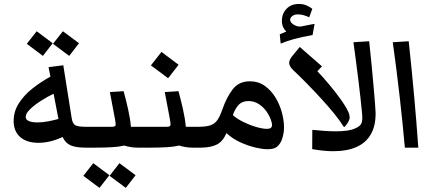

<svg xmlns="http://www.w3.org/2000/svg" viewBox="-20 -729 2147 948"><path d="M321.8 -453.1 241.7 -512.7 290.5 -574.7 370.1 -515.6ZM191.9 -453.1 112.3 -512.7 161.1 -574.7 240.2 -515.6ZM106.9 -151.9Q106.9 -137.2 123.3 -130.9Q139.6 -124.5 164.1 -124.5Q189.9 -124.5 217.8 -129.9Q245.6 -135.3 268.6 -141.6L244.6 -266.1Q214.8 -252 182.9 -231.7Q150.9 -211.4 128.9 -190.2Q106.9 -168.9 106.9 -151.9ZM169.4 -23.9Q112.3 -23.9 79.8 -52.2Q47.4 -80.6 47.4 -131.8Q47.4 -179.2 73.5 -219.7Q99.6 -260.3 141.4 -293Q183.1 -325.7 229 -350.6L219.7 -397.5L292.5 -406.7L333.5 -148.4Q337.4 -119.6 350.8 -111.3Q364.3 -103 401.9 -103Q419.4 -103 426.8 -91.3Q434.1 -79.6 434.1 -50.3Q434.1 0 401.9 0Q355.5 0 329.1 -11.2Q302.7 -22.5 289.1 -52.7Q261.7 -39.6 231 -31.7Q200.2 -23.9 169.4 -23.9Z M601.1 198.7 521 139.2 569.8 76.7 649.4 136.2ZM471.2 198.7 391.6 139.2 440.4 76.7 520 136.2ZM401.9 0Q369.6 0 369.6 -50.3Q369.6 -79.6 377 -91.3Q384.3 -103 401.9 -103H531.7Q547.4 -103 550 -109.1Q552.7 -115.2 548.3 -138.2L522.5 -274.4L590.3 -278.8Q602.1 -235.8 612.3 -190.4Q622.6 -145 626.5 -103H672.9Q690.4 -103 697.5 -91.3Q704.6 -79.6 704.6 -50.3Q704.6 0 672.9 0H660.6Q642.1 0 624.8 -2.9Q607.4 -5.9 593.3 -10.3Q568.8 -4.4 533.7 -2.2Q498.5 0 450.2 0Z M672.9 0Q640.6 0 640.6 -50.3Q640.6 -79.6 647.9 -91.3Q655.3 -103 672.9 -103H802.7Q818.4 -103 821 -109.1Q823.7 -115.2 819.3 -138.2L793.5 -274.4L861.3 -278.8Q873 -235.8 883.3 -190.4Q893.6 -145 897.5 -103H943.8Q961.4 -103 968.5 -91.3Q975.6 -79.6 975.6 -50.3Q975.6 0 943.8 0H931.6Q913.1 0 895.8 -2.9Q878.4 -5.9 864.3 -10.3Q839.8 -4.4 804.7 -2.2Q769.5 0 721.2 0ZM810.1 -342.8 725.1 -406.2 777.3 -472.7 861.8 -409.2Z M943.8 0Q911.6 0 911.6 -50.3Q911.6 -79.6 918.9 -91.3Q926.3 -103 943.8 -103H960.4Q998 -103 1019.5 -110.6Q1041 -118.2 1053.7 -136.7Q1066.4 -155.3 1077.6 -188Q1099.1 -249.5 1129.4 -288.6Q1159.7 -327.6 1213.4 -327.6Q1255.9 -327.6 1287.6 -304.9Q1319.3 -282.2 1340.6 -246.8Q1361.8 -211.4 1372.1 -172.4Q1382.3 -133.3 1382.3 -100.6Q1382.3 -73.2 1374 -46.1Q1365.7 -19 1347.2 -3.9Q1339.4 2.4 1327.4 5.1Q1315.4 7.8 1300.8 7.8Q1278.8 7.8 1250.5 1.5Q1210.4 -6.8 1169.4 -25.1Q1128.4 -43.5 1098.1 -71.8Q1080.6 -30.3 1050.5 -15.4Q1020.5 -0.5 974.1 0ZM1206.5 -230Q1174.8 -230 1157 -209.7Q1139.2 -189.5 1129.9 -160.6Q1149.4 -142.6 1180.7 -127.2Q1211.9 -111.8 1244.1 -102.3Q1276.4 -92.8 1299.3 -92.8Q1323.2 -92.8 1323.2 -112.3Q1323.2 -120.6 1318.8 -133.3Q1311.5 -156.2 1295.9 -178.5Q1280.3 -200.7 1257.6 -215.3Q1234.9 -230 1206.5 -230Z M1624 17.6Q1581.1 17.6 1521.5 7.3L1522 -87.9Q1551.3 -85 1581.1 -82.8Q1610.8 -80.6 1638.2 -80.6Q1667.5 -80.6 1692.4 -84Q1717.3 -87.4 1735.4 -95.7Q1759.3 -106.4 1764.9 -120.6Q1770.5 -134.8 1768.1 -165.5Q1765.6 -193.4 1760.5 -240Q1755.4 -286.6 1748.8 -339.6Q1742.2 -392.6 1735.8 -440.9Q1729.5 -489.3 1725.1 -520.5L1802.7 -525.4Q1804.2 -510.7 1807.9 -476.1Q1811.5 -441.4 1815.9 -396.5Q1820.3 -351.6 1824.2 -306.4Q1828.1 -261.2 1831.1 -225.3Q1834 -189.5 1834.5 -172.9Q1835.4 -108.9 1811.5 -66.9Q1764.2 17.6 1624 17.6ZM1682.6 -103H1677.2Q1659.7 -131.3 1630.9 -167Q1602.1 -202.6 1567.1 -240.7Q1532.2 -278.8 1496.1 -315.7Q1460 -352.5 1427.2 -383.3Q1407.7 -401.9 1407.7 -418.9Q1407.7 -432.6 1421.4 -450.2L1460 -497.1L1569.8 -401.4L1546.9 -377.4Q1573.7 -349.6 1604.7 -312.5Q1635.7 -275.4 1661.9 -239Q1688 -202.6 1699.7 -176.8Q1703.6 -168 1705.1 -161.1Q1706.5 -154.3 1706.5 -148.4Q1706.5 -131.8 1682.6 -103ZM1367.7 -514.2 1365.7 -514.6 1361.3 -559.6 1393.6 -573.2Q1371.6 -594.7 1371.6 -625Q1371.6 -660.6 1394.3 -685.1Q1417 -709.5 1456.5 -709.5Q1476.1 -709.5 1492.4 -702.6Q1508.8 -695.8 1522 -685.5L1506.8 -643.6Q1478.5 -656.7 1456.5 -657.7Q1436 -659.2 1424.3 -650.6Q1412.6 -642.1 1412.6 -631.3Q1412.6 -617.7 1431.6 -606.4Q1450.7 -595.2 1468.3 -598.6Q1475.6 -600.1 1492.2 -603.5Q1508.8 -606.9 1533.2 -611.3L1523.4 -556.2Q1468.8 -546.4 1430.7 -535.9Q1392.6 -525.4 1367.7 -514.2Z M1979 0Q1968.3 -120.1 1953.4 -251.2Q1938.5 -382.3 1919.4 -520.5L1998 -525.4Q2013.2 -383.3 2024.9 -253.9Q2036.6 -124.5 2045.4 0Z"/></svg>

Font: Markazi Text SemiBold
Style: Regular
Weight: 600
Designer: Borna Izadpanah (Arabic designer), Fiona Ross (Arabic design director) and Florian Runge (Latin designer)
Foundry: Borna Izadpanah and Florian Runge
Version: Version 1.001; ttfautohint (v1.8.3)